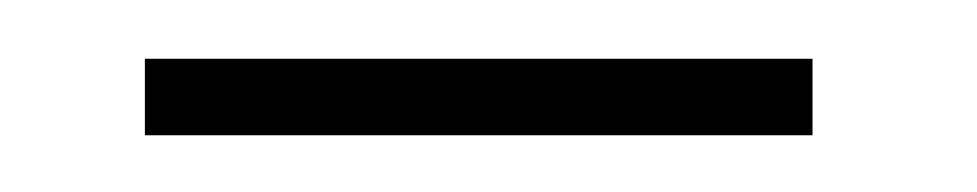

<svg xmlns="http://www.w3.org/2000/svg" viewBox="-20 -339 336 66"><path d="M259.3 -292.5H29.8V-318.8H259.3Z"/></svg>

Font: Roboto-Thin
Style: Regular
Weight: 250
Designer: Google
Version: Version 1.100141; 2013; ttfautohint (v0.94.14-c901) -l 8 -r 